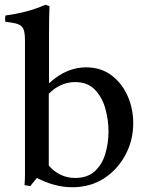

<svg xmlns="http://www.w3.org/2000/svg" viewBox="-20 -775 620 807"><path d="M284 12Q246 12 209 2Q172 -8 135 -27Q128 -18 121 -10Q114 -2 108 7Q101 6 94.5 5Q88 4 83 3Q85 -15 85 -44.5Q85 -74 85 -114V-605Q85 -636 79 -651.5Q73 -667 55.5 -673.5Q38 -680 3 -683Q0 -696 3 -710Q43 -715 85 -725.5Q127 -736 171 -755L188 -749Q187 -727 186.5 -699Q186 -671 186 -638V-425Q227 -462 265.5 -477Q304 -492 341 -492Q404 -492 448.5 -458.5Q493 -425 516.5 -371.5Q540 -318 540 -257Q540 -186 507.5 -124.5Q475 -63 417.5 -25.5Q360 12 284 12ZM185 -381V-79Q231 -27 296 -27Q347 -27 378 -55Q409 -83 422.5 -128Q436 -173 436 -223Q436 -272 422.5 -319.5Q409 -367 378.5 -398.5Q348 -430 295 -430Q266 -430 238 -418Q210 -406 185 -381Z"/></svg>

Font: Castoro
Style: Regular
Weight: 400
Designer: John Hudson
Foundry: Tiro Typeworks Ltd.
Version: Version 2.04